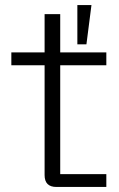

<svg xmlns="http://www.w3.org/2000/svg" viewBox="-20 -742 473 762"><path d="M204 0Q157 0 157 -47V-686H219V-51H402V0ZM25 -483V-534H402V-483ZM287 -566V-722H343L323 -566Z"/></svg>

Font: Mozilla Text ExtraLight
Style: Regular
Weight: 200
Designer: Studio DRAMA
Foundry: Studio DRAMA
Version: Version 1.000